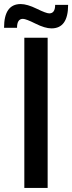

<svg xmlns="http://www.w3.org/2000/svg" viewBox="-30 -927 356 947"><path d="M224 -787Q192 -787 145 -810.5Q98 -834 83 -834Q54 -834 54 -790H-10Q-10 -907 72 -907Q104 -907 151 -884Q198 -861 213 -861Q242 -861 242 -903H306Q306 -787 224 -787ZM90 0V-741H205V0Z"/></svg>

Font: Montserrat-Arabic
Style: Regular
Weight: 400
Designer: Mohamed Gaber
Foundry: Kief Type Foundry
Version: Version 5.008;PS 005.008;hotconv 1.0.88;makeotf.lib2.5.64775